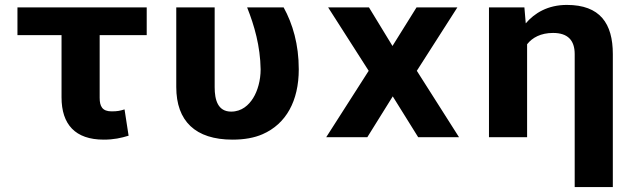

<svg xmlns="http://www.w3.org/2000/svg" viewBox="-20 -558 2582 781"><path d="M401.9 10C443.2 10 472.5 3.3 503.1 -6L486.6 -113C468.3 -107.4 458.1 -105 433.8 -105C396.3 -105 385.4 -125.4 385.4 -160V-415H576.8V-528H51V-415H230.3V-162C230.3 -52 286 10 401.9 10Z M925.8 10C973.5 10 1014.2 2.7 1047.9 -12C1144.2 -53.9 1195.3 -148.1 1195.3 -276C1195.3 -377.5 1170.7 -460.7 1133.7 -528H985.2C1014.8 -453.4 1038.6 -370.8 1040.2 -276C1040.2 -231.2 1028.1 -188.2 1009.4 -158.5C992.1 -131 963.9 -104 920.3 -104C866.2 -104 853.2 -151.5 853.2 -203V-528H697V-204C697 -65.4 774.8 10 925.8 10Z M1576.5 -371 1480.8 -528H1314.7L1479.7 -270L1307 0H1474.2L1577.6 -166L1681 0H1847.1L1675.5 -270L1840.5 -528H1674.4Z M2229.7 -424C2289.2 -424 2317.7 -394.5 2317.7 -338V203H2472.8V-338C2472.8 -463 2420.4 -538 2285.8 -538C2208.5 -538 2154.2 -504.9 2118.6 -463L2113.1 -528H1969V0H2124.1V-378C2145.2 -404.9 2179.8 -424 2229.7 -424Z"/></svg>

Font: Asimov
Style: Wid
Weight: 500
Designer: Google
Version: Version 2.000980; 2014